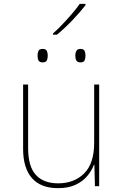

<svg xmlns="http://www.w3.org/2000/svg" viewBox="-20 -967 640 997"><path d="M281 10Q192 10 146 -42Q100 -94 100 -194V-528H126V-198Q126 -103 166 -59Q206 -15 282 -15Q365 -15 417 -66.5Q469 -118 469 -226V-528H495V0H473L470 -112H468Q457 -82 434 -54Q411 -26 373.5 -8Q336 10 281 10ZM398 -643Q382 -643 376.5 -653Q371 -663 371 -678Q371 -692 376.5 -702.5Q382 -713 398 -713Q415 -713 419.5 -702Q424 -691 424 -678Q424 -665 419.5 -654Q415 -643 398 -643ZM201 -643Q185 -643 180 -653Q175 -663 175 -678Q175 -693 180 -703Q185 -713 201 -713Q219 -713 223.5 -702Q228 -691 228 -678Q228 -665 223.5 -654Q219 -643 201 -643ZM255 -793Q278 -813 304.5 -841Q331 -869 355.5 -897.5Q380 -926 394 -947H424V-940Q398 -906 357 -863Q316 -820 276 -787H255Z"/></svg>

Font: Noto Sans Mono Thin
Style: Regular
Weight: 100
Designer: Monotype Design Team
Foundry: Monotype Imaging Inc.
Version: Version 2.014